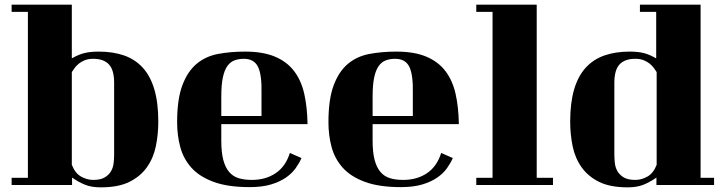

<svg xmlns="http://www.w3.org/2000/svg" viewBox="-20 -735 3122 826"><path d="M30 -715H289V-484Q319 -501 344.5 -507Q370 -513 405 -513Q466 -513 513.5 -496.5Q561 -480 594 -444Q627 -408 644 -350.5Q661 -293 661 -212Q661 -157 650.5 -106Q640 -55 612 -15.5Q584 24 536.5 47.5Q489 71 414 71Q374 71 346.5 60Q319 49 290 29V61H30V30H100V-684H30ZM289 -26Q303 10 328.5 24.5Q354 39 381 39Q413 39 431 28Q449 17 458 1Q467 -15 469 -34.5Q471 -54 471 -70V-379Q471 -434 448.5 -458Q426 -482 381 -482Q360 -482 345 -476Q330 -470 319.5 -461.5Q309 -453 301.5 -443Q294 -433 289 -425Z M1277 -55Q1268 -34 1252 -11.5Q1236 11 1210 29Q1184 47 1146 58.5Q1108 70 1054 70Q960 70 899 47.5Q838 25 803.5 -13.5Q769 -52 755.5 -102.5Q742 -153 742 -209Q742 -308 764.5 -368Q787 -428 826 -460.5Q865 -493 918.5 -503Q972 -513 1034 -513Q1111 -513 1162.5 -491.5Q1214 -470 1245 -429.5Q1276 -389 1289 -331Q1302 -273 1303 -201H932V-130Q932 -80 940.5 -47.5Q949 -15 965.5 4.5Q982 24 1006.5 31.5Q1031 39 1063 39Q1123 39 1166 10Q1209 -19 1227 -77ZM1029 -482Q1006 -482 988 -475Q970 -468 957.5 -450Q945 -432 938.5 -400.5Q932 -369 932 -319V-236H1105V-331Q1107 -413 1090 -447.5Q1073 -482 1029 -482Z M1928 -55Q1919 -34 1903 -11.5Q1887 11 1861 29Q1835 47 1797 58.5Q1759 70 1705 70Q1611 70 1550 47.5Q1489 25 1454.5 -13.5Q1420 -52 1406.5 -102.5Q1393 -153 1393 -209Q1393 -308 1415.5 -368Q1438 -428 1477 -460.5Q1516 -493 1569.5 -503Q1623 -513 1685 -513Q1762 -513 1813.5 -491.5Q1865 -470 1896 -429.5Q1927 -389 1940 -331Q1953 -273 1954 -201H1583V-130Q1583 -80 1591.5 -47.5Q1600 -15 1616.5 4.5Q1633 24 1657.5 31.5Q1682 39 1714 39Q1774 39 1817 10Q1860 -19 1878 -77ZM1680 -482Q1657 -482 1639 -475Q1621 -468 1608.5 -450Q1596 -432 1589.5 -400.5Q1583 -369 1583 -319V-236H1756V-331Q1758 -413 1741 -447.5Q1724 -482 1680 -482Z M2289 30H2359V61H2029V30H2099V-684H2029V-715H2289Z M2994 30H3052V61H2804V29Q2775 49 2747.5 60Q2720 71 2680 71Q2605 71 2557.5 47.5Q2510 24 2482 -15.5Q2454 -55 2443.5 -106Q2433 -157 2433 -212Q2433 -293 2450 -350.5Q2467 -408 2500 -444Q2533 -480 2580.5 -496.5Q2628 -513 2689 -513Q2724 -513 2748.5 -507Q2773 -501 2803 -484V-684H2733V-715H2994ZM2805 -425Q2800 -433 2792.5 -443Q2785 -453 2774.5 -461.5Q2764 -470 2749 -476Q2734 -482 2713 -482Q2668 -482 2645.5 -458Q2623 -434 2623 -379V-70Q2623 -54 2625 -34.5Q2627 -15 2636 1Q2645 17 2663 28Q2681 39 2713 39Q2740 39 2765.5 24.5Q2791 10 2805 -26Z"/></svg>

Font: Cafe24 ClassicType
Style: Regular
Weight: 400
Designer: Cafe24 thkim, hmlim, mnelim & 4IR
Foundry: Cafe24
Version: Version 1.000